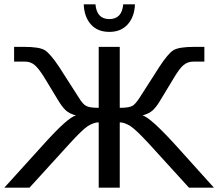

<svg xmlns="http://www.w3.org/2000/svg" viewBox="-63 -865 1006 885"><path d="M392 -368V-649H489V-368Q532 -368 547 -377Q560 -383 582 -417L671 -556Q712 -619 737 -634Q762 -649 834 -649H879V-581H828Q802 -581 783 -565Q765 -550 741 -510L678 -406Q659 -373 641.5 -357Q624 -341 594 -333Q629 -324 741 -202L923 0H808L624 -202Q564 -267 538 -284Q510 -301 489 -301V0H392V-301Q370 -301 342 -284Q315 -266 257 -202L73 0H-43L140 -202Q250 -324 287 -333Q256 -341 239 -357.5Q222 -374 203 -406L140 -510Q114 -551 97 -565Q78 -581 53 -581H2V-649H47Q118 -649 143 -634Q168 -619 210 -556L299 -417Q319 -384 334 -377Q349 -368 392 -368ZM559 -845Q557 -788 526 -753Q495 -718 441 -718Q386 -718 355.5 -753Q325 -788 323 -845H377Q383 -777 441 -777Q499 -777 505 -845Z"/></svg>

Font: Gamestation Display
Style: Regular
Weight: 400
Designer: Jonas Hecksher
Foundry: Jonas Hecksher, Playtypeª, e-types AS
Version: Version 1.003